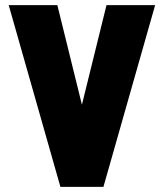

<svg xmlns="http://www.w3.org/2000/svg" viewBox="-20 -730 640 750"><path d="M216 0 14 -710H204L300 -321L396 -710H586L384 0Z"/></svg>

Font: Geist Mono Black
Style: Regular
Weight: 900
Monospace: yes
Designer: Basement.studio, Andrés Briganti, Mateo Zaragoza
Foundry: Basement.studio, Vercel, Andrés Briganti, Guido Ferreyra, Mateo Zaragoza
Version: Version 1.500; ttfautohint (v1.8.4.7-5d5b)